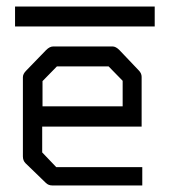

<svg xmlns="http://www.w3.org/2000/svg" viewBox="-20 -618 580 587"><path d="M26 -598H453V-537H26ZM109 -231V-152L152 -107H415V-51H140Q128 -51 120 -59L58 -119Q50 -127 50 -140V-382Q50 -392 60 -402L121 -465Q132 -476 143 -476H324Q334 -476 345 -465L404 -403Q413 -394 413 -383V-231ZM110 -293H355V-371L312 -415H154L110 -370Z"/></svg>

Font: ibm3270
Style: Regular
Weight: 400
Monospace: yes
Version: Version 2.0.3